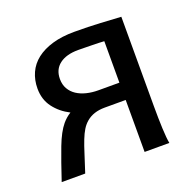

<svg xmlns="http://www.w3.org/2000/svg" viewBox="-96 -610 728 712"><g transform="rotate(-20 267.5 -254.0)"><path d="M358.9 -273.4V-437Q352.1 -437.5 338.6 -438Q325.2 -438.5 309.8 -438.7Q294.4 -439 279.8 -439.2Q265.1 -439.5 256.3 -439.5Q209.5 -439.5 182.9 -419.2Q156.2 -398.9 156.2 -361.3Q156.2 -338.9 165.8 -322.3Q175.3 -305.7 191.7 -294.9Q208 -284.2 229.7 -278.8Q251.5 -273.4 275.9 -273.4ZM275.9 -205.1Q231.4 -205.1 203.6 -181.6Q190.9 -170.9 181.9 -156.2Q172.9 -141.6 164.6 -120.4Q156.2 -99.1 147 -69.6Q137.7 -40 124.5 0H31.7Q56.6 -75.2 75.9 -125.7Q95.2 -176.3 117.2 -202.6Q124.5 -211.4 133.1 -218.8Q141.6 -226.1 150.4 -231.4Q112.8 -250.5 89.4 -281.7Q65.9 -313 65.9 -356.4Q65.9 -390.1 78.6 -418.2Q91.3 -446.3 116.7 -466.1Q142.1 -485.8 179.4 -496.8Q216.8 -507.8 266.1 -507.8Q322.3 -507.8 369.1 -505.1Q416 -502.4 449.2 -500.5V-148.9Q449.2 -98.1 450.9 -59.3Q452.6 -20.5 456.5 0H358.9V-205.1Z"/></g></svg>

Font: Andika FrenchTight
Style: Regular
Weight: 400
Designer: Victor Gaultney, Annie Olsen, Julie Remington, Don Collingsworth, Eric Hays, Becca Hirsbrunner
Foundry: SIL International
Version: Version 5.000 ; Dig1 Dig4Opn Dig7 LnSpcTght